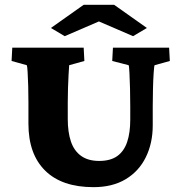

<svg xmlns="http://www.w3.org/2000/svg" viewBox="-20 -772 756 801"><path d="M31.2 -573.2H329.1L332 -517.6L268.6 -500Q267.6 -486.3 266.1 -460.9Q264.6 -435.5 263.7 -405.3Q262.7 -375 262.7 -345.7V-275.4Q262.7 -220.7 275.9 -181.6Q289.1 -142.6 318.4 -121.6Q347.7 -100.6 393.6 -100.6Q440.4 -100.6 468.8 -120.6Q497.1 -140.6 510.3 -179.2Q523.4 -217.8 523.4 -272.5V-328.1Q523.4 -362.3 522.5 -400.9Q521.5 -439.5 520 -468.3Q518.6 -497.1 516.6 -500L448.2 -517.6L451.2 -573.2H685.5L688.5 -517.6L625 -500Q623 -497.1 621.1 -468.3Q619.1 -439.5 618.2 -400.9Q617.2 -362.3 617.2 -328.1V-249Q617.2 -174.8 588.4 -116.2Q559.6 -57.6 504.4 -24.4Q449.2 8.8 370.1 8.8Q238.3 8.8 168.5 -60.1Q98.6 -128.9 98.6 -255.9V-345.7Q98.6 -378.9 97.7 -413.1Q96.7 -447.3 95.2 -471.7Q93.8 -496.1 91.8 -500L28.3 -517.6ZM592.8 -655.3 535.2 -621.1 358.4 -697.3H426.8L250 -621.1L192.4 -655.3L329.1 -752H456.1Z"/></svg>

Font: Crimson Pro Black
Style: Regular
Weight: 900
Designer: Jacques Le Bailly
Foundry: Baron von Fonthausen
Version: Version 1.003